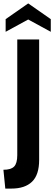

<svg xmlns="http://www.w3.org/2000/svg" viewBox="-24 -931 326 1123"><path d="M141 -817 9 -745V-819L141 -911L273 -819V-745ZM43 172H7L-4 62Q40 62 58.5 43.2Q77 24.5 77 -24V-700H205V4Q205 92 163.2 132Q121.5 172 43 172Z"/></svg>

Font: Cabin
Style: Bold
Weight: 700
Designer: Pablo Impallari
Foundry: Pablo Impallari. http://www.impallari.com Igino Marini. http://www.ikern.com
Version: Version 3.001;hotconv 1.0.109;makeotfexe 2.5.65596